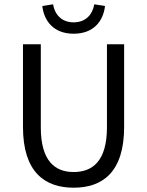

<svg xmlns="http://www.w3.org/2000/svg" viewBox="-20 -862 685 894"><path d="M323 12C457 12 558 -60 558 -271V-656H478V-269C478 -111 410 -61 323 -61C237 -61 170 -111 170 -269V-656H87V-271C87 -60 189 12 323 12ZM323 -705C416 -705 461 -764 469 -834L419 -842C411 -795 380 -758 323 -758C266 -758 235 -795 227 -842L177 -834C185 -764 230 -705 323 -705Z"/></svg>

Font: Giro Sans Regular
Style: Regular
Weight: 400
Designer: Paul D. Hunt
Foundry: Adobe Systems Incorporated
Version: Version 1.000;PS 1.0;hotconv 1.0.88;makeotf.lib2.5.647800